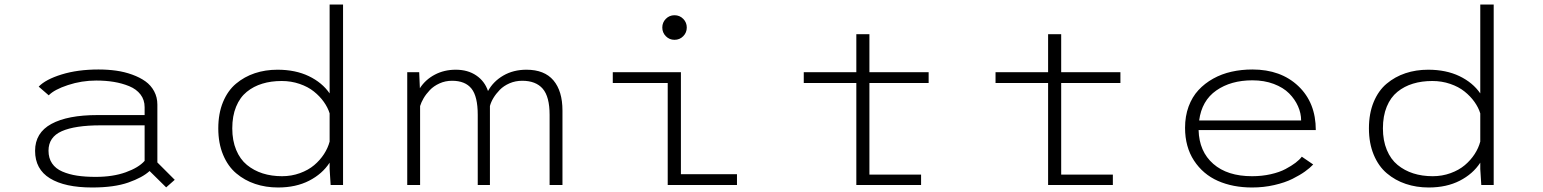

<svg xmlns="http://www.w3.org/2000/svg" viewBox="-20 -820 6840 851"><path d="M416.5 -512Q458 -512 495.2 -506.8Q532.5 -501.5 566.2 -489.2Q600 -477 624.5 -459.5Q649 -442 663.2 -415.5Q677.5 -389 677.5 -356.5V-100L754.5 -23L716.5 10.5L643 -62Q611.5 -33 548.8 -11Q486 11 388.5 11Q267.5 11 201.5 -29.5Q135.5 -70 135.5 -151.5Q135.5 -231.5 207.8 -270.8Q280 -310 412 -310H621V-345Q621 -377.5 602.8 -401.2Q584.5 -425 552.8 -438Q521 -451 484.8 -457Q448.5 -463 406.5 -463Q342 -463 281.2 -443Q220.5 -423 196 -397.5L151.5 -436Q182 -468 253.2 -490Q324.5 -512 416.5 -512ZM404 -36Q480.5 -36 537.5 -56.5Q594.5 -77 621 -107V-264.5H426.5Q312.5 -264.5 253.8 -238.5Q195 -212.5 195 -152Q195 -119 210.8 -95.8Q226.5 -72.5 256 -59.8Q285.5 -47 321.5 -41.5Q357.5 -36 404 -36Z M1210 -511Q1289.5 -511 1348.8 -482.5Q1408 -454 1441 -406V-800H1500.5V0H1445.5L1441 -71V-99Q1408.5 -49 1350 -19Q1291.5 11 1212.5 11Q1158 11 1111 -4.8Q1064 -20.5 1027 -51.8Q990 -83 968.8 -134Q947.5 -185 947.5 -251Q947.5 -317 968.5 -367.8Q989.5 -418.5 1026.2 -449.2Q1063 -480 1109.5 -495.5Q1156 -511 1210 -511ZM1009.5 -251Q1009.5 -197 1026.8 -155.5Q1044 -114 1074.5 -89Q1105 -64 1144.2 -51.5Q1183.5 -39 1230 -39Q1272 -39 1309.2 -52.5Q1346.5 -66 1372.5 -88Q1398.5 -110 1416 -137Q1433.5 -164 1441 -192.5V-317.5Q1433 -343.5 1415.2 -368.5Q1397.5 -393.5 1371.2 -414.5Q1345 -435.5 1307.8 -448.2Q1270.5 -461 1228.5 -461Q1181.5 -461 1142.8 -449.2Q1104 -437.5 1073.8 -413Q1043.5 -388.5 1026.5 -347.2Q1009.5 -306 1009.5 -251Z M1785 0V-500H1838L1841 -429Q1865.5 -467 1907 -489Q1948.5 -511 2000 -511Q2053.5 -511 2091 -485.5Q2128.5 -460 2143 -416.5Q2166.5 -459.5 2211 -485.2Q2255.5 -511 2313.5 -511Q2393 -511 2433 -463.8Q2473 -416.5 2473 -330V0H2416V-311Q2416 -391.5 2385.5 -426.8Q2355 -462 2294.5 -462Q2264.5 -462 2238.5 -450.8Q2212.5 -439.5 2195.2 -421.8Q2178 -404 2167 -385.8Q2156 -367.5 2151.5 -350V0H2097.5V-311Q2097.5 -392.5 2069.8 -427.2Q2042 -462 1983.5 -462Q1953.5 -462 1927.8 -450.2Q1902 -438.5 1885 -420.5Q1868 -402.5 1857.5 -384.5Q1847 -366.5 1842 -350V0Z M2969.5 -643.5Q2947 -643.5 2931.2 -659.5Q2915.5 -675.5 2915.5 -698Q2915.5 -720.5 2931.2 -736.5Q2947 -752.5 2969.5 -752.5Q2992.5 -752.5 3008.2 -736.5Q3024 -720.5 3024 -698Q3024 -675.5 3008.2 -659.5Q2992.5 -643.5 2969.5 -643.5ZM2998 -48H3246.5V0H2939.5V-452H2696V-500H2998Z M3833.5 -46H4062.5V0H3775.5V-452H3542.5V-500H3775.5V-668.5H3833.5V-500H4096V-452H3833.5Z M4683.5 -46H4912.5V0H4625.5V-452H4392.5V-500H4625.5V-668.5H4683.5V-500H4946V-452H4683.5Z M5800.5 -91Q5786 -75.5 5764 -59.8Q5742 -44 5708.5 -27.2Q5675 -10.5 5628 0.2Q5581 11 5529.5 11Q5444.5 11 5378.2 -18.2Q5312 -47.5 5272.2 -108.2Q5232.5 -169 5232.5 -253.5Q5232.5 -305 5248.2 -347.8Q5264 -390.5 5291.8 -420.5Q5319.5 -450.5 5357.2 -471.5Q5395 -492.5 5438.8 -502.2Q5482.5 -512 5531 -512Q5657 -512 5734.5 -438.5Q5812 -365 5812 -243.5H5292.5Q5295 -148.5 5357.5 -93.8Q5420 -39 5529.5 -39Q5573.5 -39 5612.2 -47.8Q5651 -56.5 5677.8 -70.8Q5704.5 -85 5722.2 -98.5Q5740 -112 5750 -125.5ZM5531 -464Q5435.5 -464 5371 -419Q5306.5 -374 5295 -286H5747Q5747 -318 5733.2 -349Q5719.5 -380 5693.8 -406Q5668 -432 5625.8 -448Q5583.5 -464 5531 -464Z M6310 -511Q6389.5 -511 6448.8 -482.5Q6508 -454 6541 -406V-800H6600.5V0H6545.5L6541 -71V-99Q6508.5 -49 6450 -19Q6391.5 11 6312.5 11Q6258 11 6211 -4.8Q6164 -20.5 6127 -51.8Q6090 -83 6068.8 -134Q6047.5 -185 6047.5 -251Q6047.5 -317 6068.5 -367.8Q6089.5 -418.5 6126.2 -449.2Q6163 -480 6209.5 -495.5Q6256 -511 6310 -511ZM6109.5 -251Q6109.5 -197 6126.8 -155.5Q6144 -114 6174.5 -89Q6205 -64 6244.2 -51.5Q6283.5 -39 6330 -39Q6372 -39 6409.2 -52.5Q6446.5 -66 6472.5 -88Q6498.5 -110 6516 -137Q6533.5 -164 6541 -192.5V-317.5Q6533 -343.5 6515.2 -368.5Q6497.5 -393.5 6471.2 -414.5Q6445 -435.5 6407.8 -448.2Q6370.5 -461 6328.5 -461Q6281.5 -461 6242.8 -449.2Q6204 -437.5 6173.8 -413Q6143.5 -388.5 6126.5 -347.2Q6109.5 -306 6109.5 -251Z"/></svg>

Font: League Mono Wide UltraLight
Style: Regular
Weight: 200
Width: 8
Designer: Tyler Finck
Foundry: The League of Moveable Type / Tyler Finck
Version: Version 2.210